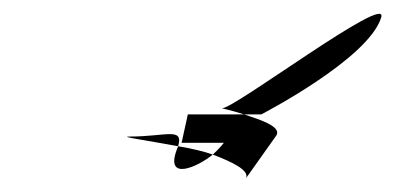

<svg xmlns="http://www.w3.org/2000/svg" viewBox="-20 -665 570 277"><path d="M167 -468C151 -468 189 -463 237 -454C245 -482 220 -468 167 -468ZM235 -449C218 -403 265 -424 287 -442C276 -446 256 -451 237 -454ZM251 -500 242 -459H303C303 -459 297 -451 287 -442C316 -431 340 -419 335 -408L379 -470C386 -483 353 -493 332 -500ZM301 -509C297 -509 314 -506 332 -500H357C357 -500 512 -580 530 -640C541 -676 319 -509 301 -509Z"/></svg>

Font: bitstorm
Style: sucnobl
Weight: 400
Version: Version 0.2